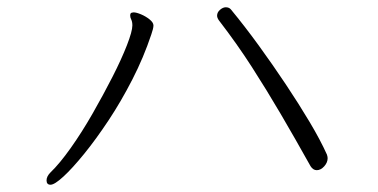

<svg xmlns="http://www.w3.org/2000/svg" viewBox="-20 -576 1040 528"><path d="M851 -108Q841 -108 834 -119Q791 -196 752 -262.5Q713 -329 672.5 -392Q632 -455 582 -520Q577 -527 577 -533Q577 -542 585 -549Q593 -556 601 -556Q610 -556 615 -550Q653 -504 691.5 -451Q730 -398 766 -344Q802 -290 831.5 -240.5Q861 -191 879 -151Q881 -145 881 -141Q881 -129 871.5 -118.5Q862 -108 851 -108ZM119 -68Q108 -68 108 -80Q108 -91 119 -102Q144 -126 174.5 -169Q205 -212 234.5 -263.5Q264 -315 289 -364Q314 -413 329 -451.5Q344 -490 344 -506Q344 -516 341 -522Q338 -528 338 -533Q338 -540 342 -541Q346 -542 347 -542Q355 -542 368 -536.5Q381 -531 391.5 -522.5Q402 -514 402 -506Q402 -498 396 -481Q375 -418 344 -357.5Q313 -297 278.5 -245Q244 -193 211.5 -153Q179 -113 154.5 -90.5Q130 -68 119 -68Z"/></svg>

Font: Moon Stars Kai T HW Light
Style: Regular
Weight: 300
Designer: GuiWonder
Version: Version 1.101